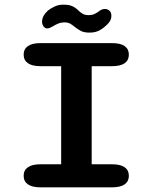

<svg xmlns="http://www.w3.org/2000/svg" viewBox="-20 -804 659 824"><path d="M154 0Q118 0 99.8 -12.8Q81.5 -25.5 81.5 -49.5Q81.5 -73.5 99.8 -86.2Q118 -99 154 -99H242.5V-520H154Q118 -520 99.8 -532.8Q81.5 -545.5 81.5 -569.5Q81.5 -593.5 99.8 -606.2Q118 -619 154 -619H460.5Q497 -619 515 -606.2Q533 -593.5 533 -569.5Q533 -545.5 515 -532.8Q497 -520 460.5 -520H373.5V-99H460.5Q497 -99 515 -86.2Q533 -73.5 533 -49.5Q533 -25.5 515 -12.8Q497 0 460.5 0ZM365 -664Q340 -664 326 -671.8Q312 -679.5 299 -690Q289.5 -698 280 -703Q270.5 -708 256.5 -708Q242.5 -708 230.8 -703.2Q219 -698.5 209.5 -692.5Q202 -688 195.2 -685Q188.5 -682 182.5 -682Q173.5 -682 167 -690.5Q160.5 -699 160.5 -711Q160.5 -735.5 185.5 -758.5Q198 -768.5 214.8 -776.2Q231.5 -784 251.5 -784Q277 -784 291 -777.2Q305 -770.5 316 -759.5Q324.5 -751 334.5 -745Q344.5 -739 360.5 -739Q374.5 -739 384.5 -743.5Q394.5 -748 403 -754.5Q409 -759.5 415.8 -762.5Q422.5 -765.5 430.5 -765.5Q441 -765.5 449.5 -758.2Q458 -751 458 -736Q458 -719 446.5 -706Q435 -692 414.5 -678Q394 -664 365 -664Z"/></svg>

Font: Sono Monospace SemiBold
Style: Regular
Weight: 600
Designer: Tyler Finck
Foundry: Tyler Finck
Version: Version 2.112